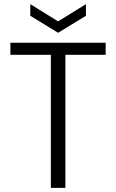

<svg xmlns="http://www.w3.org/2000/svg" viewBox="-20 -905 560 925"><path d="M30 -699C30 -699 30 -641 30 -641C30 -641 225 -641 225 -641C225 -641 225 0 225 0C225 0 295 0 295 0C295 0 295 -641 295 -641C295 -641 489 -641 489 -641C489 -641 489 -699 489 -699C489 -699 30 -699 30 -699ZM394 -885C394 -885 260 -802 260 -802C260 -802 126 -885 126 -885C126 -885 126 -829 126 -829C126 -829 260 -747 260 -747C260 -747 394 -829 394 -829C394 -829 394 -885 394 -885Z"/></svg>

Font: wox.body
Style: Regular
Weight: 500
Designer: Ninad Kale (Devanagari), Jonny Pinhorn (Latin)
Foundry: Indian Type Foundry
Version: ""